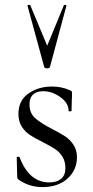

<svg xmlns="http://www.w3.org/2000/svg" viewBox="-20 -750 378 781"><path d="M191 -226Q226 -208 245.5 -195Q265 -182 279 -161Q293 -140 293 -110Q293 -59 255 -24Q217 11 152 11Q99 11 56 -19Q50 -23 50 -31L48 -109Q48 -112 53.5 -112.5Q59 -113 60 -110Q79 -59 109.5 -33.5Q140 -8 180 -8Q211 -8 228.5 -22.5Q246 -37 246 -66Q246 -94 233.5 -113.5Q221 -133 203 -144.5Q185 -156 154 -172Q121 -188 101.5 -201Q82 -214 68.5 -235Q55 -256 55 -287Q55 -341 95.5 -369.5Q136 -398 191 -398Q231 -398 264 -383Q270 -381 271.5 -378.5Q273 -376 273 -372Q273 -352 272 -341L271 -299Q271 -297 265 -297Q259 -297 259 -299Q259 -331 225.5 -355Q192 -379 155 -379Q129 -379 114.5 -365.5Q100 -352 100 -325Q100 -290 123 -269.5Q146 -249 191 -226ZM103 -729 172 -564 240 -729Q242 -731 246.5 -730Q251 -729 250 -726L183 -477Q181 -472 172 -472Q163 -472 160 -477L92 -726Q91 -729 96.5 -730Q102 -731 103 -729Z"/></svg>

Font: Cormorant
Style: Regular
Weight: 400
Designer: Christian Thalmann (Catharsis Fonts)
Foundry: Catharsis Fonts
Version: Version 4.000